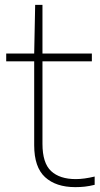

<svg xmlns="http://www.w3.org/2000/svg" viewBox="-20 -760 412 789"><path d="M289.5 9Q210 9 165.2 -32Q120.5 -73 120.5 -163V-508H5.5V-540H120.5L124.5 -740H154.5V-540H357.5V-508H154.5V-169Q154.5 -90 190 -57Q225.5 -24 291.5 -24Q325 -24 369 -34.5V-0.5Q346.5 5 328.2 7Q310 9 289.5 9Z"/></svg>

Font: Encode Sans SemiExpanded SemiExpanded Thin
Style: Regular
Weight: 100
Width: 6
Designer: Multiple Designers
Foundry: Impallari Type
Version: Version 3.000; ttfautohint (v1.8.3) -l 8 -r 50 -G 200 -x 14 